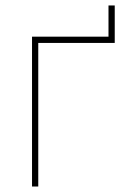

<svg xmlns="http://www.w3.org/2000/svg" viewBox="-20 -679 496 699"><path d="M397.7 -659.1V-522.7H119.3V0H96.6V-545.5H375V-659.1Z"/></svg>

Font: Inter P Thin
Style: Regular
Weight: 100
Designer: Rasmus Andersson
Foundry: rsms
Version: Version 3.018;git-588b23468